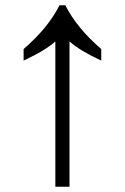

<svg xmlns="http://www.w3.org/2000/svg" viewBox="-20 -712 476 732"><path d="M191 0V-554Q152 -519 70 -481V-525Q163 -605 207 -692H229Q273 -605 366 -525V-481Q284 -519 245 -554V0Z"/></svg>

Font: hexsinhala15
Style: Book
Weight: 400
Designer: Jelle Bosma - Monotype Design Team
Foundry: Monotype Imaging Inc.
Version: Version 2.003